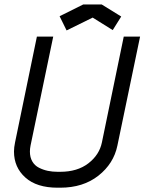

<svg xmlns="http://www.w3.org/2000/svg" viewBox="-20 -852 665 884"><path d="M120.6 -181.6Q117.7 -167 117.7 -154.3Q117.7 -127.4 128.9 -108.4Q140.1 -89.4 159.7 -79.6Q179.2 -69.8 200.2 -65.4Q221.2 -61 245.1 -61H257.3Q336.4 -61 387 -100.1Q437.5 -139.2 449.2 -196.3L549.8 -683.6H625L520.5 -181.6Q503.4 -98.6 433.1 -43.2Q362.8 12.2 257.3 12.2H245.1Q148.9 12.2 96.7 -34.7Q44.4 -81.5 44.4 -154.3Q44.4 -172.9 49.3 -196.3L149.9 -683.6H225.1ZM448.2 -831.5 538.1 -775.9 499 -713.4 406.7 -771 286.6 -711.9 254.4 -777.3 363.3 -831.5Z"/></svg>

Font: Anka/Coder
Style: Italic
Weight: 400
Italic angle: -12°
Monospace: yes
Version: Version 001.100